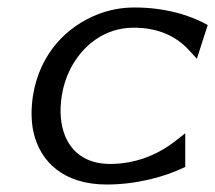

<svg xmlns="http://www.w3.org/2000/svg" viewBox="-20 -482 575 513"><path d="M68 -226C63 -192 63 -160 69 -131C87 -48 152 11 265 11C346 11 422 -10 475 -36V-126L447 -104C400 -68 342 -44 274 -44C251 -44 230 -48 211 -57C160 -81 132 -141 145 -226C149 -252 157 -276 168 -298C200 -360 259 -408 337 -408C405 -408 452 -384 486 -347L506 -325L535 -415C490 -441 421 -462 340 -462C305 -462 273 -456 242 -444C157 -411 86 -338 68 -226Z"/></svg>

Font: Charger Sport
Style: DfObl
Weight: 400
Designer: Jasper
Foundry: Cannot Into Space Fonts
Version: Version 1.1